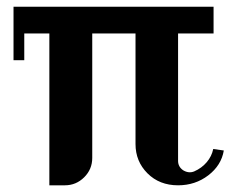

<svg xmlns="http://www.w3.org/2000/svg" viewBox="-20 -536 712 568"><path d="M126 12.2V-437H51.8V-357.9H20V-516.1H611.8V-437H506.8V-60.1Q506.8 -42.5 522 -32.2Q538.1 -22.5 554.2 -28.8Q576.7 -38.6 591.6 -56.2Q606.4 -73.7 610.8 -95.2L642.1 -90.8Q634.8 -46.9 596.2 -17.3Q557.6 12.2 506.8 12.2Q451.7 12.2 416.3 -23.2Q380.9 -58.6 380.9 -109.9V-437H252.9V-68.8Q252.9 -35.2 229 -11.5Q205.1 12.2 171.9 12.2Z"/></svg>

Font: Fin Serif Display
Style: Italic
Weight: 400
Designer: J. Blake Harris
Version: Version 1.006;FEAKit 1.0